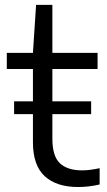

<svg xmlns="http://www.w3.org/2000/svg" viewBox="-20 -760 440 790"><path d="M301 9.5Q212.5 9.5 164 -35Q115.5 -79.5 115.5 -175V-476H8V-542.5H115.5L128.5 -740H195.5V-542.5H381.5V-476H195.5V-189Q195.5 -117.5 226.5 -88.2Q257.5 -59 318 -59Q348.5 -59 390 -68V-1Q345.5 9.5 301 9.5ZM38 -290.5V-343H355V-290.5Z"/></svg>

Font: Encode Sans Semi Expanded
Style: Regular
Weight: 400
Width: 6
Designer: Multiple Designers
Foundry: Impallari Type
Version: Version 3.000; ttfautohint (v1.8.3) -l 8 -r 50 -G 200 -x 14 